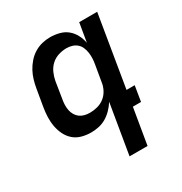

<svg xmlns="http://www.w3.org/2000/svg" viewBox="-173 -656 946 998"><g transform="rotate(-30 300.0 -156.5)"><path d="M253 -84Q275 -84 298 -90Q321 -96 339.5 -110.5Q358 -125 369.5 -146.5Q381 -168 384 -191L401 -291Q404 -308 404.5 -325Q405 -342 402.5 -358.5Q400 -375 393.5 -390Q387 -405 375 -415.5Q363 -426 347 -431Q331 -436 313 -436Q290 -436 265.5 -428.5Q241 -421 222.5 -404Q204 -387 193.5 -363.5Q183 -340 179 -317L163 -217Q160 -201 159.5 -184.5Q159 -168 162 -152.5Q165 -137 173 -123.5Q181 -110 193 -101Q205 -92 220.5 -88Q236 -84 253 -84ZM317 215 367 -84Q354 -63 336.5 -45Q319 -27 298 -14.5Q277 -2 253.5 3Q230 8 207 8Q178 8 151 0.5Q124 -7 104 -24.5Q84 -42 72 -66.5Q60 -91 55 -118Q50 -145 51 -174Q52 -203 57 -232L74 -332Q78 -356 85 -380Q92 -404 104 -426.5Q116 -449 133.5 -469Q151 -489 173 -502.5Q195 -516 219.5 -522Q244 -528 268 -528Q296 -528 323 -521Q350 -514 370 -497.5Q390 -481 402.5 -457.5Q415 -434 420 -407L439 -520H547L476 -92H525L510 0H461L425 215Z"/></g></svg>

Font: Iosevka Semibold Extended
Style: Italic
Weight: 600
Width: 7
Italic angle: -9°
Monospace: yes
Designer: Belleve Invis
Foundry: Belleve Invis
Version: Version 32.5.0; ttfautohint (v1.8.4)